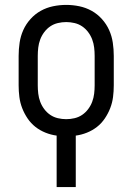

<svg xmlns="http://www.w3.org/2000/svg" viewBox="-20 -548 540 783"><path d="M211 215V5Q188 2 165.5 -7Q143 -16 124.5 -30.5Q106 -45 92.5 -65Q79 -85 70.5 -107Q62 -129 59 -152.5Q56 -176 56 -200V-320Q56 -347 60 -374Q64 -401 75 -425.5Q86 -450 104.5 -470.5Q123 -491 146.5 -504Q170 -517 196.5 -522.5Q223 -528 250 -528Q277 -528 303.5 -522.5Q330 -517 353.5 -504Q377 -491 395.5 -470.5Q414 -450 425 -425.5Q436 -401 440 -374Q444 -347 444 -320V-200Q444 -176 441 -152.5Q438 -129 429.5 -107Q421 -85 407.5 -65Q394 -45 375.5 -30.5Q357 -16 334.5 -7Q312 2 289 5V215ZM250 -62Q267 -62 284 -66Q301 -70 315 -79.5Q329 -89 339.5 -103Q350 -117 356 -133Q362 -149 364 -166Q366 -183 366 -200V-320Q366 -337 364 -354Q362 -371 356 -387Q350 -403 339.5 -417Q329 -431 315 -440.5Q301 -450 284 -454Q267 -458 250 -458Q233 -458 216 -454Q199 -450 185 -440.5Q171 -431 160.5 -417Q150 -403 144 -387Q138 -371 136 -354Q134 -337 134 -320V-200Q134 -183 136 -166Q138 -149 144 -133Q150 -117 160.5 -103Q171 -89 185 -79.5Q199 -70 216 -66Q233 -62 250 -62Z"/></svg>

Font: Huly
Style: Regular
Weight: 400
Designer: Belleve Invis
Foundry: Belleve Invis
Version: Version 33.2.5; ttfautohint (v1.8.4)